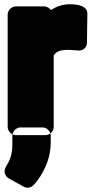

<svg xmlns="http://www.w3.org/2000/svg" viewBox="-20 -596 430 901"><path d="M309 -576C348 -576 391 -567 390 -531L388 -395C388 -376 372 -357 348 -359C332 -360 311 -362 300 -362C258 -362 243 -352 232 -336V0C232 23 211 38 195 38H54C31 38 16 16 16 0V-528C16 -551 38 -566 54 -566H188C201 -566 213 -557 219 -549C246 -566 274 -576 309 -576ZM7 188C-5 208 4 231 21 241L91 280C105 288 124 286 136 274C148 262 158 248 169 232C193 193 218 140 218 75V40C218 24 203 2 180 2H76C60 2 38 17 38 40V82C38 130 26 157 7 188Z"/></svg>

Font: Asimov Print
Style: E
Weight: 500
Designer: Google
Version: Version 2.000980; 2014